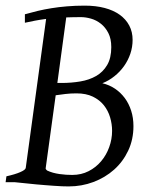

<svg xmlns="http://www.w3.org/2000/svg" viewBox="-20 -650 535 685"><path d="M269 -588.9Q254.4 -588.9 241.2 -588.6Q228 -588.4 216.3 -587.9L184.6 -354H200.2Q234.4 -354 266.4 -359.4Q298.3 -364.7 323 -378.9Q347.7 -393.1 362.3 -418Q377 -442.9 377 -481.9Q377 -511.7 366.5 -532.2Q356 -552.7 339.8 -565.4Q323.7 -578.1 304.7 -583.5Q285.6 -588.9 269 -588.9ZM252.9 -316.9Q231.4 -316.9 213.4 -314.7Q195.3 -312.5 178.7 -310.1L143.1 -50.8Q141.6 -46.9 148.4 -41.5Q157.7 -37.1 168.9 -33.9Q180.2 -30.8 192.1 -29.1Q204.1 -27.3 215.8 -26.6Q227.5 -25.9 237.8 -25.9Q270 -25.9 296.1 -39.3Q322.3 -52.7 340.8 -74.7Q359.4 -96.7 369.6 -125Q379.9 -153.3 379.9 -183.1Q379.9 -207.5 372.8 -231.4Q365.7 -255.4 350.6 -274.4Q335.4 -293.5 311.3 -305.2Q287.1 -316.9 252.9 -316.9ZM456.1 -200.2Q456.1 -152.3 437.5 -112.8Q418.9 -73.2 387.2 -44.9Q355.5 -16.6 313.5 -0.7Q271.5 15.1 225.1 15.1Q215.3 15.1 201.7 14.6Q188 14.2 172.6 12.9Q157.2 11.7 140.9 10.5Q124.5 9.3 108.9 7.8Q72.3 4.4 32.2 0H0L2.9 -21Q33.7 -27.8 52.2 -35.9Q70.8 -43.9 71.8 -50.8L144.5 -582.5Q122.6 -579.6 104.5 -576.2Q86.4 -572.8 68.8 -568.8V-599.1Q91.3 -605.5 114.7 -611.1Q138.2 -616.7 164.1 -620.8Q189.9 -625 219.2 -627.4Q248.5 -629.9 282.2 -629.9Q321.8 -629.9 353.3 -621.6Q384.8 -613.3 407 -597.4Q429.2 -581.5 441.2 -558.8Q453.1 -536.1 453.1 -507.8Q453.1 -482.4 445.1 -458.5Q437 -434.6 422.6 -414.3Q408.2 -394 388.4 -378.2Q368.7 -362.3 345.2 -353Q370.1 -347.2 390.4 -333.5Q410.6 -319.8 425.3 -300Q439.9 -280.3 448 -254.9Q456.1 -229.5 456.1 -200.2Z"/></svg>

Font: Gentium Basic
Style: Italic
Weight: 400
Italic angle: -8°
Designer: J. Victor Gaultney and Annie Olsen
Foundry: SIL International
Version: Version 1.102; 2013; Maintenance release